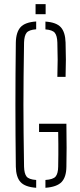

<svg xmlns="http://www.w3.org/2000/svg" viewBox="-20 -909 390 934"><path d="M156 4.5Q101.5 0.5 79.8 -23.5Q58 -47.5 57 -98Q56 -179 55.5 -253.2Q55 -327.5 55 -400Q55 -472.5 55.5 -546.8Q56 -621 57 -702Q58 -752.5 80 -776.8Q102 -801 156 -804.5V-766.5Q121 -764 109.5 -749.8Q98 -735.5 97 -702Q95.5 -613 94.8 -540.2Q94 -467.5 94 -400Q94 -332.5 94.8 -259.8Q95.5 -187 97 -98Q98 -64.5 109.2 -50.2Q120.5 -36 156 -33.5ZM201 4.5V-33.5Q238.5 -36 250.5 -50.2Q262.5 -64.5 263 -98Q263.5 -130 263.8 -156.2Q264 -182.5 263.8 -208.8Q263.5 -235 263 -267H170V-307H303Q304 -235 304 -189.5Q304 -144 303 -98Q302.5 -47.5 279.5 -23.5Q256.5 0.5 201 4.5ZM259 -535Q260.5 -582.5 260.5 -618.8Q260.5 -655 259 -702Q258 -735.5 246.5 -749.5Q235 -763.5 201 -766V-804Q254 -800.5 275.8 -776.5Q297.5 -752.5 299 -702Q300.5 -655 300.5 -618.8Q300.5 -582.5 299 -535ZM153 -840V-889H202V-840Z"/></svg>

Font: Big Shoulders Stencil Text Thin Thin
Style: Regular
Weight: 250
Version: Version 2.001